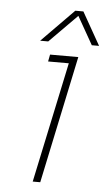

<svg xmlns="http://www.w3.org/2000/svg" viewBox="-49 -678 399 711"><g transform="rotate(5 150.5 -322.0)"><path d="M82 -522 202 -644H232L301 -522H274L215 -626L112 -522ZM100 0 195 -448H118L123 -474H228L128 0Z"/></g></svg>

Font: Kanit Thin
Style: Italic
Weight: 250
Italic angle: -12°
Designer: Katatrad Team
Foundry: CadsonDemak
Version: Version 2.000; ttfautohint (v1.8.3)